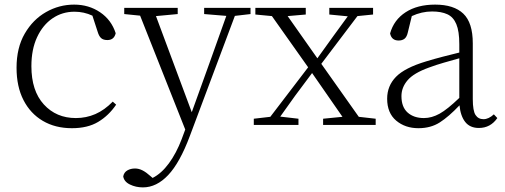

<svg xmlns="http://www.w3.org/2000/svg" viewBox="-20 -542 2190 833"><path d="M292 14.2Q219.7 14.2 165.8 -17.6Q111.8 -49.3 81.8 -107.9Q51.8 -166.5 51.8 -248Q51.8 -335 87.4 -396.2Q123 -457.5 179.9 -489.7Q236.8 -522 301.8 -522Q365.2 -522 414.3 -488.8Q463.4 -455.6 481.9 -397.9Q475.1 -368.2 445.8 -368.2Q428.2 -368.2 418.7 -376.7Q409.2 -385.3 403.8 -403.8L380.9 -474.1Q344.2 -491.2 303.2 -491.2Q250 -491.2 207.8 -462.4Q165.5 -433.6 140.9 -380.6Q116.2 -327.6 116.2 -254.9Q116.2 -147.9 170.2 -88.9Q224.1 -29.8 309.1 -29.8Q354 -29.8 393.8 -47.1Q433.6 -64.5 469.2 -101.1L483.9 -87.9Q451.7 -40.5 406 -13.2Q360.4 14.2 292 14.2Z M865.7 -481V-507.8H1066.9V-481L999 -473.1L803.7 47.9Q760.3 164.1 709.7 217.5Q659.2 271 600.1 271Q569.3 271 543.7 258.5Q518.1 246.1 514.6 223.1Q518.1 205.6 532.5 197.3Q546.9 189 565.9 189Q582.5 189 598.9 197.5Q615.2 206.1 631.8 221.2L642.1 230Q680.7 210.4 712.9 166.5Q745.1 122.6 768.1 62L783.7 20L587.9 -474.1L519 -481V-507.8H751V-481L656.7 -472.2L812 -55.2L888.7 -268.1L961.9 -473.1Z M1408.7 -479V-507.8H1598.6V-479L1530.8 -472.2L1374 -265.1L1536.6 -35.2L1609.9 -26.9V0H1381.8V-26.9L1465.8 -35.2L1334 -225.1L1260.7 -127L1195.8 -36.1L1274.9 -26.9V0H1081.1V-26.9L1152.8 -35.2L1316.9 -250L1159.7 -472.2L1087.9 -479V-507.8H1306.6V-479L1228 -472.2L1356.9 -289.1L1426.8 -386.2L1488.8 -471.2Z M2057.6 13.2Q2019 13.2 1998.5 -12.7Q1978 -38.6 1973.6 -85Q1926.8 -35.6 1887.7 -10.7Q1848.6 14.2 1795.4 14.2Q1737.8 14.2 1698.7 -18.8Q1659.7 -51.8 1659.7 -113.8Q1659.7 -169.4 1698 -208.7Q1736.3 -248 1829.6 -275.9Q1864.7 -286.6 1901.4 -296.1Q1938 -305.7 1972.7 -314V-350.1Q1972.7 -406.7 1959.7 -437.5Q1946.8 -468.3 1920.7 -480.2Q1894.5 -492.2 1854.5 -492.2Q1809.6 -492.2 1766.6 -472.2L1749.5 -401.9Q1745.1 -381.8 1735.1 -374Q1725.1 -366.2 1709.5 -366.2Q1678.7 -366.2 1672.4 -397Q1689 -456.1 1740 -489Q1791 -522 1867.7 -522Q1949.2 -522 1990.2 -482.7Q2031.2 -443.4 2031.2 -354V-112.8Q2031.2 -61 2043.2 -43Q2055.2 -24.9 2077.6 -24.9Q2100.1 -24.9 2122.6 -45.9L2137.7 -29.8Q2107.9 13.2 2057.6 13.2ZM1972.7 -117.2V-289.1Q1939 -279.8 1905.3 -270Q1871.6 -260.3 1841.3 -249Q1774.9 -225.1 1748.3 -193.8Q1721.7 -162.6 1721.7 -125Q1721.7 -77.6 1748.5 -53.7Q1775.4 -29.8 1819.3 -29.8Q1853 -29.8 1887 -48.6Q1920.9 -67.4 1972.7 -117.2Z"/></svg>

Font: Source Han Serif TW ExtraLight
Style: Regular
Weight: 250
Designer: Ryoko NISHIZUKA Ë•øÂ°öÊ∂ºÂ≠ê (kana & ideographs); Frank Grie√ühammer (Latin, Greek & Cyrillic); Wenlong ZHANG Âº†ÊñáÈæô 
Foundry: Adobe
Version: Version 2.003;hotconv 1.1.1;makeotfexe 2.6.0